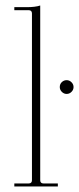

<svg xmlns="http://www.w3.org/2000/svg" viewBox="-20 -677 287 697"><path d="M32 0V-11H84Q96 -11 96 -23V-628Q96 -640 84 -640H32V-651H77Q108 -651 126 -657V-23Q126 -11 138 -11H190V0ZM197 -361Q197 -372 204.5 -379Q212 -386 222 -386Q232 -386 239.5 -378.5Q247 -371 247 -361Q247 -351 239.5 -343.5Q232 -336 222 -336Q212 -336 204.5 -343.5Q197 -351 197 -361Z"/></svg>

Font: Arapey Thin-Display
Style: Regular
Weight: 100
Designer: Eduardo Rodriguez Tunni
Foundry: Eduardo Rodriguez Tunni
Version: Version 4.000